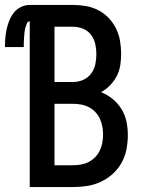

<svg xmlns="http://www.w3.org/2000/svg" viewBox="-60 -755 580 775"><path d="M60 0V-669Q53 -669 49.5 -662Q46 -655 44 -648Q42 -641 40.5 -634.5Q39 -628 38.5 -621Q38 -614 37.5 -607Q37 -600 36.5 -593Q36 -586 36 -579Q36 -572 36 -565H-40Q-40 -583 -38.5 -601.5Q-37 -620 -33 -638Q-29 -656 -22 -673Q-15 -690 -3.5 -704.5Q8 -719 25 -727Q42 -735 60 -735H235Q261 -735 287 -730.5Q313 -726 336.5 -714Q360 -702 378.5 -682.5Q397 -663 408.5 -639.5Q420 -616 424.5 -590Q429 -564 429 -538Q429 -515 425.5 -492Q422 -469 411.5 -448.5Q401 -428 384.5 -411Q368 -394 348 -383Q373 -373 394.5 -355.5Q416 -338 430.5 -314.5Q445 -291 450.5 -264Q456 -237 456 -210Q456 -181 450.5 -152.5Q445 -124 431 -98.5Q417 -73 395.5 -53.5Q374 -34 347.5 -21.5Q321 -9 292.5 -4.5Q264 0 235 0ZM160 -424H235Q256 -424 275.5 -432.5Q295 -441 307.5 -457.5Q320 -474 324.5 -494.5Q329 -515 329 -536Q329 -557 324.5 -577.5Q320 -598 307.5 -614.5Q295 -631 275.5 -639Q256 -647 235 -647H160ZM160 -88H235Q251 -88 267.5 -91Q284 -94 298.5 -101.5Q313 -109 324.5 -121Q336 -133 343 -148Q350 -163 353 -179Q356 -195 356 -212Q356 -228 353 -244.5Q350 -261 343 -276Q336 -291 324.5 -303Q313 -315 298.5 -322.5Q284 -330 267.5 -333Q251 -336 235 -336H160Z"/></svg>

Font: Iosevka Semibold
Style: Regular
Weight: 600
Monospace: yes
Designer: Belleve Invis
Foundry: Belleve Invis
Version: Version 33.2.3; ttfautohint (v1.8.4)